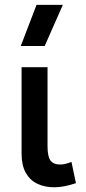

<svg xmlns="http://www.w3.org/2000/svg" viewBox="-20 -780 366 814"><path d="M210.5 14Q169.5 14 138.2 -1Q107 -16 89.2 -47.5Q71.5 -79 71.5 -128.5V-495H181.5V-160Q181.5 -116.5 194 -99.5Q206.5 -82.5 235.5 -82.5Q246 -82.5 258.2 -85.5Q270.5 -88.5 283 -93.5L302 -3.5Q278.5 4.5 255.2 9.2Q232 14 210.5 14ZM68 -585 135 -759.5H246.5L169.5 -585Z"/></svg>

Font: Geologica EX
Style: Regular
Weight: 400
Designer: Sindre Bremnes, Frode Helland
Foundry: Monokrom Skriftforlag AS
Version: Version 1.010;gftools[0.9.28]